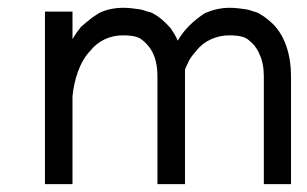

<svg xmlns="http://www.w3.org/2000/svg" viewBox="-20 -472 783 490"><path d="M653.3 -2H722.7V-277.3C722.7 -330.1 708 -387.7 665 -420.9C657.2 -427.7 648.4 -433.6 639.6 -438.5C634.8 -440.4 629.9 -442.4 625 -443.4C620.1 -445.3 614.3 -447.3 608.4 -448.2C593.8 -450.2 581.1 -452.1 566.4 -452.1C543.9 -452.1 523.4 -447.3 502.9 -438.5C473.6 -418.9 451.2 -398.4 433.6 -368.2C431.6 -373 428.7 -378.9 425.8 -383.8L416 -399.4C402.3 -415 387.7 -428.7 369.1 -438.5C364.3 -440.4 358.4 -442.4 353.5 -443.4C348.6 -445.3 342.8 -447.3 336.9 -448.2C322.3 -450.2 309.6 -452.1 294.9 -452.1C273.4 -452.1 252 -448.2 232.4 -438.5L214.8 -426.8C210 -422.9 205.1 -418.9 200.2 -415L186.5 -403.3L174.8 -387.7L165 -372.1V-442.4H94.7V-2H165V-226.6C168.9 -265.6 182.6 -314.5 210.9 -342.8C230.5 -368.2 261.7 -381.8 293 -381.8C307.6 -381.8 326.2 -380.9 338.9 -373C372.1 -349.6 381.8 -315.4 381.8 -277.3V-2H452.1V-293.9C453.1 -297.9 455.1 -301.8 457 -305.7C459 -309.6 460.9 -313.5 462.9 -318.4C467.8 -327.1 474.6 -335 481.4 -342.8C501 -368.2 533.2 -381.8 564.5 -381.8C579.1 -381.8 597.7 -380.9 610.4 -373C617.2 -368.2 623 -362.3 628.9 -356.4C633.8 -349.6 638.7 -342.8 641.6 -335C650.4 -317.4 653.3 -296.9 653.3 -277.3Z"/></svg>

Font: My Font
Style: Regular
Weight: 400
Designer: Alfredo Marco Pradil
Version: Version 0.001